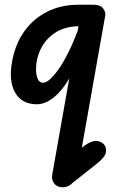

<svg xmlns="http://www.w3.org/2000/svg" viewBox="-20 -436 494 812"><path d="M136 5Q73 5 44.5 -43.5Q16 -92 31 -175Q44 -249 82.5 -303Q121 -357 179.5 -386.5Q238 -416 312 -416H349L336 -325H315Q243 -325 195 -284Q147 -243 135 -175Q129 -135 136.5 -110.5Q144 -86 162 -86Q187 -86 227.5 -143Q268 -200 309 -306L300 -157Q263 -76 220.5 -35.5Q178 5 136 5ZM245 356Q222 356 209.5 340.5Q197 325 201 302L328 -416H376Q404 -416 416 -400.5Q428 -385 425 -370L326 189L340 178Q367 160 386 160Q406 161 418.5 173.5Q431 186 428 206Q427 217 418 228.5Q409 240 396 251L285 339Q277 348 266 352Q255 356 245 356Z"/></svg>

Font: Edu VIC WA NT Beginner SemiBold
Style: Regular
Weight: 600
Designer: Tina and Corey Anderson
Foundry: Google for Education
Version: Version 1.003